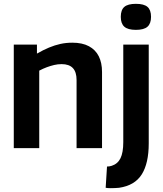

<svg xmlns="http://www.w3.org/2000/svg" viewBox="-20 -774 849 1003"><path d="M52 0V-541H173V-494Q206 -513 236 -525.5Q266 -538 295.5 -544.5Q325 -551 358 -551Q410 -551 444.5 -532.5Q479 -514 496 -480Q513 -446 513 -398V0H380V-356Q380 -398 360.5 -418.5Q341 -439 302 -439Q282 -439 263 -434.5Q244 -430 225 -423Q206 -416 185 -405V0ZM757 -541V-25Q757 79 720.5 137Q684 195 602 207Q592 208 580 208.5Q568 209 555.5 209Q543 209 532 207L539 96Q546 96 552 95Q558 94 564 92Q595 82 609.5 52.5Q624 23 624 -32V-541ZM690 -618Q648 -618 629.5 -634.5Q611 -651 611 -686Q611 -722 629.5 -738Q648 -754 690 -754Q732 -754 750.5 -738Q769 -722 769 -686Q769 -651 750.5 -634.5Q732 -618 690 -618Z"/></svg>

Font: Georama ExtraCondensed Thin SemiBold
Style: Regular
Weight: 600
Version: Version 1.001